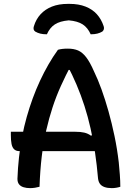

<svg xmlns="http://www.w3.org/2000/svg" viewBox="-20 -961 690 991"><path d="M36 -281H367Q396 -281 415 -276.5Q434 -272 449 -261L486 -271V-181H80Q63 -181 53 -190.5Q43 -200 39.5 -218.5Q36 -237 36 -263ZM184 3Q173 6 160.5 8Q148 10 135 10Q117 10 102 5.5Q87 1 78.5 -9.5Q70 -20 70 -38Q72 -94 78 -148.5Q84 -203 94 -255.5Q104 -308 118 -357.5Q132 -407 149 -453.5Q166 -500 186.5 -544Q207 -588 230 -628Q253 -668 279 -704Q289 -707 301.5 -708.5Q314 -710 330 -710Q361 -710 383 -700.5Q405 -691 424.5 -666Q444 -641 465 -593Q485 -552 504 -499.5Q523 -447 540 -386.5Q557 -326 571 -259Q585 -192 593 -123Q596 -92 598.5 -59.5Q601 -27 601 3Q592 6 580.5 8Q569 10 557 10Q535 10 519.5 4.5Q504 -1 496 -12Q488 -23 486 -40Q480 -110 470.5 -174Q461 -238 447.5 -298Q434 -358 416 -414Q398 -470 375.5 -523Q353 -576 326 -627L369 -600H303L348 -627Q319 -572 294.5 -518Q270 -464 251.5 -407.5Q233 -351 218.5 -288Q204 -225 195.5 -153.5Q187 -82 184 3ZM222 -784Q202 -784 188 -787.5Q174 -791 162 -798Q155 -803 153.5 -810Q152 -817 155 -826Q166 -862 189.5 -887.5Q213 -913 248 -927Q283 -941 331 -941H339Q386 -941 421.5 -927Q457 -913 480 -887.5Q503 -862 515 -826Q518 -817 516 -810Q514 -803 508 -798Q496 -791 482 -787.5Q468 -784 448 -784Q433 -818 407 -835Q381 -852 335 -856Q289 -852 263 -835Q237 -818 222 -784Z"/></svg>

Font: Recursive Casual Medium
Style: Regular
Weight: 500
Version: Version 1.047